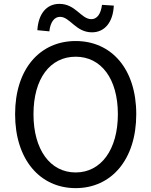

<svg xmlns="http://www.w3.org/2000/svg" viewBox="-20 -959 782 992"><path d="M371 13C555 13 684 -134 684 -369C684 -604 555 -747 371 -747C187 -747 58 -604 58 -369C58 -134 187 13 371 13ZM371 -68C239 -68 153 -186 153 -369C153 -553 239 -666 371 -666C502 -666 589 -553 589 -369C589 -186 502 -68 371 -68ZM455 -792C521 -792 564 -844 568 -930L507 -934C501 -886 481 -860 452 -860C399 -860 371 -939 287 -939C220 -939 178 -887 173 -803L235 -797C240 -845 261 -872 290 -872C342 -872 371 -792 455 -792Z"/></svg>

Font: Noto Sans Mono CJK SC Regular
Style: Regular
Weight: 400
Designer: Ryoko NISHIZUKA (kana & ideographs); Paul D. Hunt (Latin, Greek & Cyrillic); Wenlong ZHANG (bopomofo); Sandoll Communica
Foundry: Adobe Systems Incorporated
Version: Version 1.005;PS 1.005;hotconv 1.0.96;makeotf.lib2.5.65012